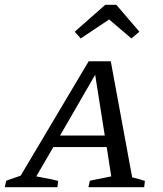

<svg xmlns="http://www.w3.org/2000/svg" viewBox="-57 -779 679 799"><path d="M493 -41Q507 -38 520.5 -34Q534 -30 546 -26L543 0H311L317 -27L406 -45L387 -167H165L94 -45Q117 -40 138.5 -36.5Q160 -33 185 -26L182 0H-37L-31 -27L29 -48L312 -524H404ZM193 -215H379L339 -468ZM427 -759 523 -647 490 -619 397 -698 279 -619 254 -647 381 -759Z"/></svg>

Font: Piazzolla SC
Style: Italic
Weight: 400
Italic angle: -11.3°
Designer: Juan Pablo del Peral
Foundry: Huerta Tipografica
Version: Version 1.330